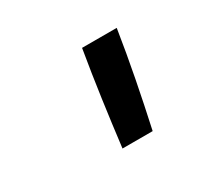

<svg xmlns="http://www.w3.org/2000/svg" viewBox="-76 -902 653 590"><g transform="rotate(-30 250.0 -607.0)"><path d="M213 -442Q223 -524 234.5 -606.5Q246 -689 260 -772H383Q370 -689 354 -606.5Q338 -524 320 -442Z"/></g></svg>

Font: Iosevka SS04
Style: Bold Italic
Weight: 700
Italic angle: -9°
Monospace: yes
Designer: Belleve Invis
Foundry: Belleve Invis
Version: Version 19.0.0; ttfautohint (v1.8.4)